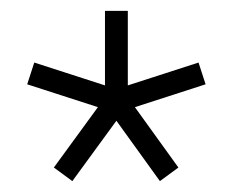

<svg xmlns="http://www.w3.org/2000/svg" viewBox="-20 -740 458 353"><path d="M113 -407 194 -518 274 -407 308 -432 228 -543 358 -585 345 -625 215 -583V-720H173V-583L43 -625L30 -585L160 -543L79 -432Z"/></svg>

Font: Hauora ExtraLight
Style: Regular
Weight: 200
Designer: Mikhail Sharanda
Foundry: WCYS & Co.
Version: Version 1.010